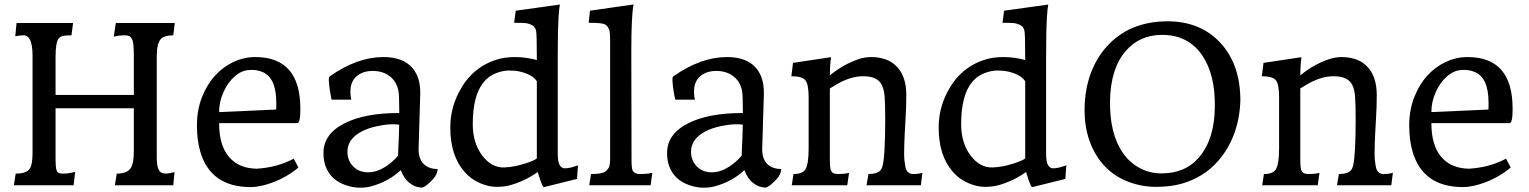

<svg xmlns="http://www.w3.org/2000/svg" viewBox="-20 -853 7038 884"><path d="M725.1 -57.1Q732.9 -53.7 744.6 -53.7Q756.3 -53.7 783.7 -60.5L777.8 0H508.8L517.6 -53.7Q564.9 -53.7 582 -79.1Q596.2 -101.1 596.2 -159.7V-354.5H235.8V-131.3Q235.8 -79.1 240.5 -68.6Q245.1 -58.1 251.2 -55.9Q257.3 -53.7 270.5 -53.7Q294.9 -53.7 326.2 -61.5L318.8 0H43.9L52.2 -53.7Q101.1 -53.7 116.2 -75.2Q129.9 -93.8 129.9 -149.9V-596.2Q129.9 -690.4 88.4 -690.4Q70.8 -690.4 50.3 -686L56.2 -747.1H316.4L309.1 -690.4Q286.6 -690.4 272.5 -688Q258.3 -685.5 250 -675.8Q235.8 -658.2 235.8 -589.8V-416H596.2V-592.8Q596.2 -654.3 589.6 -668.9Q583 -683.6 575.2 -687Q567.4 -690.4 552.7 -690.4Q529.8 -690.4 503.9 -684.6L513.2 -747.1H784.7L777.8 -690.4Q734.9 -690.4 719.7 -672.4Q701.7 -651.4 701.7 -592.3V-126Q701.7 -67.4 725.1 -57.1Z M1162.1 -76.2Q1258.8 -82.5 1332.5 -122.6L1354 -81.5Q1280.3 -20.5 1186 2Q1157.7 8.3 1134.3 8.3Q950.2 8.3 902.3 -154.3Q886.7 -206.5 886.7 -276.1Q886.7 -345.7 909.4 -404.3Q932.1 -462.9 969.5 -504.2Q1006.8 -545.4 1055.2 -567.9Q1103.5 -590.3 1155.3 -590.3Q1362.8 -590.3 1362.8 -353V-348.1Q1362.8 -286.1 1348.1 -286.1H988.8Q988.8 -184.1 1033.9 -130.9Q1079.1 -77.6 1162.1 -76.2ZM1251.5 -348.6Q1252 -358.9 1252 -364.3V-380.4Q1252 -495.1 1188.5 -521.5Q1165.5 -531.2 1139.4 -531.2Q1113.3 -531.2 1095.2 -523.4Q1077.1 -515.6 1061.3 -502Q1045.4 -488.3 1032.2 -470Q1019 -451.7 1009.3 -429.7Q988.8 -384.3 988.8 -336.9Z M1915 -425.3 1907.2 -166Q1907.2 -113.8 1939 -90.8Q1960.9 -74.7 1995.1 -74.7Q1993.2 -49.8 1975.1 -29.8Q1943.4 5.4 1923.3 10.7Q1893.1 10.7 1866.5 -9.8Q1839.8 -30.3 1825.2 -69.8Q1769.5 -17.1 1689 4.9Q1666.5 11.2 1636.5 11.2Q1606.4 11.2 1572.5 -0.2Q1538.6 -11.7 1515.6 -32.7Q1469.2 -75.2 1469.2 -148.4Q1469.2 -237.3 1568.8 -286.6Q1661.6 -332.5 1813 -332.5H1818.4Q1818.4 -363.3 1817.4 -392.6L1816.9 -412.1Q1814.5 -471.2 1774.4 -502Q1742.7 -526.4 1696.3 -526.4Q1649.9 -526.4 1621.6 -501.7Q1593.3 -477.1 1593.3 -430.7Q1593.3 -413.6 1597.2 -394H1509.8L1506.3 -395Q1504.9 -402.8 1503.4 -411.6Q1499 -432.6 1496.3 -455.3Q1493.7 -478 1493.7 -485.4Q1493.7 -496.1 1497.6 -501Q1624 -590.3 1745.1 -590.3Q1863.3 -590.3 1900.9 -504.4Q1915 -472.7 1915 -425.3ZM1813 -147Q1816.4 -208.5 1817.9 -278.8Q1812.5 -280.8 1785.4 -280.8Q1758.3 -280.8 1717 -272.2Q1675.8 -263.7 1645 -247.6Q1579.6 -212.9 1579.6 -154.8Q1579.6 -114.3 1606 -86.9Q1632.8 -59.6 1675.3 -59.6Q1728 -59.6 1783.7 -106.9Q1800.3 -121.1 1813 -136.7Z M2265.6 -578.1Q2302.7 -590.3 2351.8 -590.3Q2400.9 -590.3 2451.7 -576.7V-586.4Q2451.7 -701.7 2447.8 -713.6Q2443.8 -725.6 2438.2 -731Q2432.6 -736.3 2423.6 -740.2Q2414.6 -744.1 2403.8 -746.1Q2390.1 -748 2356.4 -748H2347.2L2354.5 -803.7L2557.6 -832Q2557.6 -827.6 2556.9 -824.7Q2556.2 -821.8 2554.7 -811.3Q2553.2 -800.8 2551.8 -775.4Q2547.9 -707.5 2547.9 -592.8V-147.5Q2547.9 -109.4 2556.4 -93.8Q2564.9 -78.1 2580.6 -78.1Q2601.1 -78.1 2627.4 -87.4L2641.6 -91.8Q2640.6 -85.9 2639.9 -75.4Q2639.2 -64.9 2638.2 -53.7Q2637.2 -42.5 2636.7 -29.3L2483.4 8.8Q2478 6.3 2468.5 -21Q2459 -48.3 2455.6 -61Q2393.6 -17.1 2323.7 1Q2299.3 7.3 2264.6 7.3Q2230 7.3 2189 -10.3Q2147.9 -27.8 2118.2 -62.5Q2053.2 -136.2 2053.2 -266.1Q2053.2 -351.1 2092.3 -427.2Q2150.9 -542 2265.6 -578.1ZM2300.8 -82Q2328.1 -83 2353.5 -88.4Q2378.9 -93.8 2399.4 -100.6Q2442.9 -114.7 2452.6 -124.5L2451.7 -124V-479Q2430.2 -511.2 2369.1 -524.4Q2351.6 -528.3 2323.2 -528.3Q2294.9 -528.3 2262 -515.4Q2229 -502.4 2205.6 -473.1Q2156.7 -412.1 2156.7 -281.7Q2156.7 -193.8 2201.2 -135.7Q2243.7 -80.6 2300.8 -82Z M2897 -832.5Q2886.7 -779.3 2886.7 -618.7V-583.5L2887.7 -116.2Q2887.7 -76.2 2893.6 -66.4Q2902.8 -51.8 2926.3 -51.8Q2959 -51.8 2983.4 -57.1L2975.6 0H2692.9L2701.2 -51.8Q2752 -51.8 2766.4 -63Q2780.8 -74.2 2784.9 -86.2Q2789.1 -98.1 2789.1 -115.7V-666.5Q2789.1 -708 2783.9 -718.3Q2778.8 -728.5 2774.7 -733.6Q2770.5 -738.8 2762 -741.9Q2753.4 -745.1 2742.2 -746.1Q2726.6 -748 2690.4 -748L2696.3 -803.7Z M3497.1 -425.3 3489.3 -166Q3489.3 -113.8 3521 -90.8Q3543 -74.7 3577.1 -74.7Q3575.2 -49.8 3557.1 -29.8Q3525.4 5.4 3505.4 10.7Q3475.1 10.7 3448.5 -9.8Q3421.9 -30.3 3407.2 -69.8Q3351.6 -17.1 3271 4.9Q3248.5 11.2 3218.5 11.2Q3188.5 11.2 3154.5 -0.2Q3120.6 -11.7 3097.7 -32.7Q3051.3 -75.2 3051.3 -148.4Q3051.3 -237.3 3150.9 -286.6Q3243.7 -332.5 3395 -332.5H3400.4Q3400.4 -363.3 3399.4 -392.6L3398.9 -412.1Q3396.5 -471.2 3356.4 -502Q3324.7 -526.4 3278.3 -526.4Q3231.9 -526.4 3203.6 -501.7Q3175.3 -477.1 3175.3 -430.7Q3175.3 -413.6 3179.2 -394H3091.8L3088.4 -395Q3086.9 -402.8 3085.4 -411.6Q3081.1 -432.6 3078.4 -455.3Q3075.7 -478 3075.7 -485.4Q3075.7 -496.1 3079.6 -501Q3206.1 -590.3 3327.1 -590.3Q3445.3 -590.3 3482.9 -504.4Q3497.1 -472.7 3497.1 -425.3ZM3395 -147Q3398.4 -208.5 3399.9 -278.8Q3394.5 -280.8 3367.4 -280.8Q3340.3 -280.8 3299.1 -272.2Q3257.8 -263.7 3227.1 -247.6Q3161.6 -212.9 3161.6 -154.8Q3161.6 -114.3 3188 -86.9Q3214.8 -59.6 3257.3 -59.6Q3310.1 -59.6 3365.7 -106.9Q3382.3 -121.1 3395 -136.7Z M3633.3 -51.8Q3673.8 -51.8 3687.5 -72.3Q3703.1 -95.7 3703.1 -168.9V-404.8Q3703.1 -463.4 3689 -482.4Q3674.8 -502 3623.5 -502L3631.3 -563.5L3806.2 -589.8Q3800.8 -550.3 3800.8 -505.9Q3863.3 -557.1 3931.6 -580.1Q3960.9 -590.3 3992.2 -590.3Q4023.4 -590.3 4053 -581.1Q4082.5 -571.8 4104.5 -550.8Q4152.8 -505.4 4152.8 -415.5Q4152.8 -360.8 4149.4 -308.6Q4140.1 -151.9 4143.8 -117.7Q4147.5 -83.5 4152.3 -72.3Q4161.6 -51.8 4185.5 -51.8Q4208.5 -51.8 4227.1 -57.6L4219.7 0H3969.7L3978.5 -51.8Q4019 -51.8 4034.2 -69.3Q4040.5 -76.7 4043.7 -89.6Q4046.9 -102.5 4049.1 -122.6Q4051.3 -142.6 4052.7 -170.9Q4055.7 -228.5 4055.7 -301.5Q4055.7 -374.5 4053 -408Q4050.3 -441.4 4040 -461.9Q4020.5 -502 3954.1 -502Q3892.6 -502 3824.2 -460L3800.8 -445.8V-117.7Q3800.8 -73.7 3807.6 -64.5Q3814.5 -55.2 3823.2 -53.5Q3832 -51.8 3842.8 -51.8Q3867.7 -51.8 3889.2 -57.1L3880.9 0H3625.5Z M4514.2 -578.1Q4551.3 -590.3 4600.3 -590.3Q4649.4 -590.3 4700.2 -576.7V-586.4Q4700.2 -701.7 4696.3 -713.6Q4692.4 -725.6 4686.8 -731Q4681.2 -736.3 4672.1 -740.2Q4663.1 -744.1 4652.3 -746.1Q4638.7 -748 4605 -748H4595.7L4603 -803.7L4806.2 -832Q4806.2 -827.6 4805.4 -824.7Q4804.7 -821.8 4803.2 -811.3Q4801.8 -800.8 4800.3 -775.4Q4796.4 -707.5 4796.4 -592.8V-147.5Q4796.4 -109.4 4804.9 -93.8Q4813.5 -78.1 4829.1 -78.1Q4849.6 -78.1 4876 -87.4L4890.1 -91.8Q4889.2 -85.9 4888.4 -75.4Q4887.7 -64.9 4886.7 -53.7Q4885.7 -42.5 4885.3 -29.3L4731.9 8.8Q4726.6 6.3 4717 -21Q4707.5 -48.3 4704.1 -61Q4642.1 -17.1 4572.3 1Q4547.9 7.3 4513.2 7.3Q4478.5 7.3 4437.5 -10.3Q4396.5 -27.8 4366.7 -62.5Q4301.8 -136.2 4301.8 -266.1Q4301.8 -351.1 4340.8 -427.2Q4399.4 -542 4514.2 -578.1ZM4549.3 -82Q4576.7 -83 4602.1 -88.4Q4627.4 -93.8 4647.9 -100.6Q4691.4 -114.7 4701.2 -124.5L4700.2 -124V-479Q4678.7 -511.2 4617.7 -524.4Q4600.1 -528.3 4571.8 -528.3Q4543.5 -528.3 4510.5 -515.4Q4477.5 -502.4 4454.1 -473.1Q4405.3 -412.1 4405.3 -281.7Q4405.3 -193.8 4449.7 -135.7Q4492.2 -80.6 4549.3 -82Z M5074.7 -637.7Q5179.2 -754.9 5356 -754.9Q5504.9 -754.9 5596.7 -658.2Q5690.9 -558.6 5690.9 -389.2Q5684.6 -222.2 5587.9 -111.3Q5522.5 -36.6 5420.9 -7.3Q5369.6 7.3 5302.5 7.3Q5235.4 7.3 5173.1 -16.8Q5110.8 -41 5066.2 -87.9Q5021.5 -134.8 4996.8 -203.1Q4972.2 -271.5 4973.6 -355.7Q4975.1 -439.9 5000.7 -511.7Q5026.4 -583.5 5074.7 -637.7ZM5501.5 -129.9Q5571.3 -211.9 5573.2 -357.9Q5576.2 -509.3 5514.6 -599.1Q5450.2 -692.4 5330.6 -692.4Q5227.1 -692.4 5163.1 -618.2Q5093.8 -538.1 5090.8 -391.1Q5087.9 -238.8 5149.9 -148.9Q5180.7 -104.5 5226.8 -79.6Q5272.9 -54.7 5327.9 -54.7Q5382.8 -54.7 5426 -73.2Q5469.2 -91.8 5501.5 -129.9Z M5799.3 -51.8Q5839.8 -51.8 5853.5 -72.3Q5869.1 -95.7 5869.1 -168.9V-404.8Q5869.1 -463.4 5855 -482.4Q5840.8 -502 5789.6 -502L5797.4 -563.5L5972.2 -589.8Q5966.8 -550.3 5966.8 -505.9Q6029.3 -557.1 6097.7 -580.1Q6127 -590.3 6158.2 -590.3Q6189.5 -590.3 6219 -581.1Q6248.5 -571.8 6270.5 -550.8Q6318.8 -505.4 6318.8 -415.5Q6318.8 -360.8 6315.4 -308.6Q6306.2 -151.9 6309.8 -117.7Q6313.5 -83.5 6318.4 -72.3Q6327.6 -51.8 6351.6 -51.8Q6374.5 -51.8 6393.1 -57.6L6385.7 0H6135.7L6144.5 -51.8Q6185.1 -51.8 6200.2 -69.3Q6206.5 -76.7 6209.7 -89.6Q6212.9 -102.5 6215.1 -122.6Q6217.3 -142.6 6218.8 -170.9Q6221.7 -228.5 6221.7 -301.5Q6221.7 -374.5 6219 -408Q6216.3 -441.4 6206.1 -461.9Q6186.5 -502 6120.1 -502Q6058.6 -502 5990.2 -460L5966.8 -445.8V-117.7Q5966.8 -73.7 5973.6 -64.5Q5980.5 -55.2 5989.3 -53.5Q5998 -51.8 6008.8 -51.8Q6033.7 -51.8 6055.2 -57.1L6046.9 0H5791.5Z M6743.7 -76.2Q6840.3 -82.5 6914.1 -122.6L6935.5 -81.5Q6861.8 -20.5 6767.6 2Q6739.3 8.3 6715.8 8.3Q6531.7 8.3 6483.9 -154.3Q6468.3 -206.5 6468.3 -276.1Q6468.3 -345.7 6491 -404.3Q6513.7 -462.9 6551 -504.2Q6588.4 -545.4 6636.7 -567.9Q6685.1 -590.3 6736.8 -590.3Q6944.3 -590.3 6944.3 -353V-348.1Q6944.3 -286.1 6929.7 -286.1H6570.3Q6570.3 -184.1 6615.5 -130.9Q6660.6 -77.6 6743.7 -76.2ZM6833 -348.6Q6833.5 -358.9 6833.5 -364.3V-380.4Q6833.5 -495.1 6770 -521.5Q6747.1 -531.2 6720.9 -531.2Q6694.8 -531.2 6676.8 -523.4Q6658.7 -515.6 6642.8 -502Q6627 -488.3 6613.8 -470Q6600.6 -451.7 6590.8 -429.7Q6570.3 -384.3 6570.3 -336.9Z"/></svg>

Font: HeadlandOne
Style: Regular
Weight: 400
Designer: Gary Lonergan
Foundry: Sorkin Type Co.
Version: Version 1.002